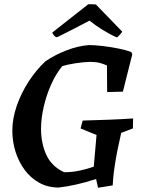

<svg xmlns="http://www.w3.org/2000/svg" viewBox="-20 -870 680 903"><path d="M441 13 432 -28Q336 3 256 12Q205 12 164.5 -10.5Q124 -33 96 -71Q68 -109 53 -156.5Q38 -204 38 -255Q38 -312 58.5 -371.5Q79 -431 114 -485.5Q149 -540 194 -582Q240 -613 293.5 -633.5Q347 -654 398 -658Q426 -658 464 -653.5Q502 -649 538.5 -641.5Q575 -634 598 -625L602 -614L558 -439L484 -437L483 -562Q466 -570 447.5 -574.5Q429 -579 403 -579Q369 -578 332 -572Q295 -566 273 -559Q243 -523 220.5 -472.5Q198 -422 185.5 -367Q173 -312 173 -264Q173 -196 198 -141.5Q223 -87 282 -60Q319 -60 354 -67.5Q389 -75 421 -86L434 -235L359 -266L369 -303Q438 -305 492.5 -307Q547 -309 606 -313L605 -266L550 -245Q541 -206 533 -166.5Q525 -127 520 -93Q515 -61 513 -38Q511 -15 510 2ZM530 -694Q499 -707 463.5 -729Q428 -751 401 -773Q371 -757 331 -736.5Q291 -716 253 -697L244 -695Q239 -697 233 -704.5Q227 -712 226 -717L395 -850Q403 -850 412.5 -850Q422 -850 431 -849L555 -721Q552 -716 543.5 -706.5Q535 -697 530 -694Z"/></svg>

Font: Labrada SemiBold
Style: Italic
Weight: 600
Italic angle: -7°
Designer: Mercedes Jáuregui
Foundry: Omnibus-Type Team
Version: Version 1.000; ttfautohint (v1.8.4.7-5d5b)